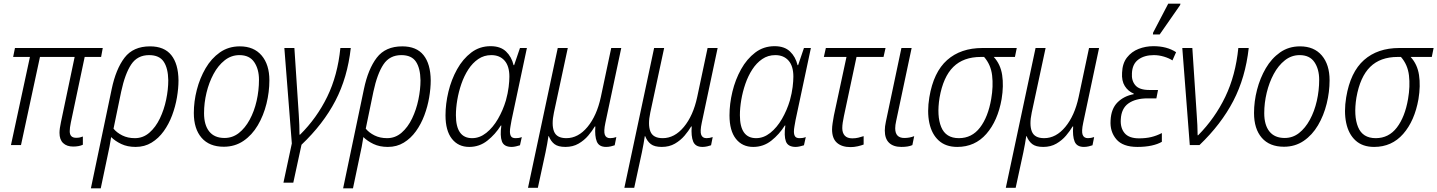

<svg xmlns="http://www.w3.org/2000/svg" viewBox="-20 -795 7875 1052"><path d="M381 8Q346 8 326 -11Q306 -30 306 -67Q306 -78 308 -93Q310 -108 314 -126L389 -483H199L95 0H40L144 -483H52L62 -532H543L534 -483H444L368 -123Q362 -94 362 -76Q362 -40 397 -40Q409 -40 418 -42Q427 -44 434 -47V-2Q424 3 410 5.5Q396 8 381 8Z M592 -307Q615 -417 662.5 -479Q710 -541 802 -541Q880 -541 918.5 -493Q957 -445 958 -355Q958 -311 949.5 -261Q941 -211 923 -163Q905 -115 877 -76Q849 -37 810.5 -13.5Q772 10 723 10Q678 10 644.5 -6Q611 -22 589 -44Q585 -17 580 8.5Q575 34 569 61L532 237H478ZM719 -38Q764 -38 798.5 -68Q833 -98 856 -146Q879 -194 890.5 -249.5Q902 -305 902 -355Q901 -421 877 -457Q853 -493 797 -493Q733 -493 699 -442Q665 -391 644 -293L602 -90Q620 -68 650 -53Q680 -38 719 -38Z M1206 9Q1127 9 1084.5 -40Q1042 -89 1042 -176Q1042 -239 1058.5 -303Q1075 -367 1106.5 -421Q1138 -475 1185 -508Q1232 -541 1294 -541Q1371 -541 1413.5 -491Q1456 -441 1456 -355Q1456 -291 1440 -226.5Q1424 -162 1392.5 -108.5Q1361 -55 1314 -23Q1267 9 1206 9ZM1210 -39Q1254 -39 1288.5 -66Q1323 -93 1348 -139Q1373 -185 1386 -242Q1399 -299 1399 -358Q1399 -416 1373 -454.5Q1347 -493 1292 -493Q1247 -493 1211 -464.5Q1175 -436 1150 -389.5Q1125 -343 1111.5 -287Q1098 -231 1098 -175Q1098 -110 1126.5 -74.5Q1155 -39 1210 -39Z M1533 206 1579 -9 1538 -532H1593L1617 -167Q1619 -142 1620 -110Q1621 -78 1621 -57H1624Q1716 -148 1773 -265Q1830 -382 1845 -532H1902Q1884 -370 1817.5 -242.5Q1751 -115 1632 -2L1587 206Z M1974 -307Q1997 -417 2044.5 -479Q2092 -541 2184 -541Q2262 -541 2300.5 -493Q2339 -445 2340 -355Q2340 -311 2331.5 -261Q2323 -211 2305 -163Q2287 -115 2259 -76Q2231 -37 2192.5 -13.5Q2154 10 2105 10Q2060 10 2026.5 -6Q1993 -22 1971 -44Q1967 -17 1962 8.5Q1957 34 1951 61L1914 237H1860ZM2101 -38Q2146 -38 2180.5 -68Q2215 -98 2238 -146Q2261 -194 2272.5 -249.5Q2284 -305 2284 -355Q2283 -421 2259 -457Q2235 -493 2179 -493Q2115 -493 2081 -442Q2047 -391 2026 -293L1984 -90Q2002 -68 2032 -53Q2062 -38 2101 -38Z M2551 10Q2491 10 2456 -34.5Q2421 -79 2421 -163Q2421 -226 2437 -292.5Q2453 -359 2484.5 -415.5Q2516 -472 2562 -507Q2608 -542 2668 -542Q2722 -542 2752.5 -513Q2783 -484 2794 -438H2797L2829 -532H2867L2783 -137Q2780 -119 2777 -103Q2774 -87 2774 -74Q2774 -57 2780.5 -47.5Q2787 -38 2805 -38Q2812 -38 2820.5 -39Q2829 -40 2839 -44L2829 1Q2820 4 2807 7Q2794 10 2784 10Q2741 10 2730 -20.5Q2719 -51 2727 -107H2724Q2694 -59 2650.5 -24.5Q2607 10 2551 10ZM2567 -38Q2608 -38 2644.5 -67Q2681 -96 2708.5 -143.5Q2736 -191 2752 -245Q2763 -285 2767 -318.5Q2771 -352 2771 -375Q2771 -433 2744.5 -463Q2718 -493 2672 -493Q2632 -493 2600.5 -471.5Q2569 -450 2546 -414.5Q2523 -379 2508 -335.5Q2493 -292 2485.5 -247.5Q2478 -203 2478 -164Q2478 -38 2567 -38Z M2873 234 3036 -532H3091L3015 -178Q3001 -112 3015.5 -75Q3030 -38 3083 -38Q3148 -38 3199 -99.5Q3250 -161 3272 -263L3329 -532H3384L3297 -122Q3287 -75 3294 -56.5Q3301 -38 3323 -38Q3340 -38 3357 -44L3348 1Q3340 4 3327 7Q3314 10 3301 10Q3262 10 3250 -19.5Q3238 -49 3242 -102H3239Q3225 -78 3203 -52Q3181 -26 3150 -8Q3119 10 3078 10Q3038 10 3018 -5.5Q2998 -21 2987 -49H2985Q2982 -29 2978 -6.5Q2974 16 2969 40L2927 234Z M3401 234 3564 -532H3619L3543 -178Q3529 -112 3543.5 -75Q3558 -38 3611 -38Q3676 -38 3727 -99.5Q3778 -161 3800 -263L3857 -532H3912L3825 -122Q3815 -75 3822 -56.5Q3829 -38 3851 -38Q3868 -38 3885 -44L3876 1Q3868 4 3855 7Q3842 10 3829 10Q3790 10 3778 -19.5Q3766 -49 3770 -102H3767Q3753 -78 3731 -52Q3709 -26 3678 -8Q3647 10 3606 10Q3566 10 3546 -5.5Q3526 -21 3515 -49H3513Q3510 -29 3506 -6.5Q3502 16 3497 40L3455 234Z M4107 10Q4047 10 4012 -34.5Q3977 -79 3977 -163Q3977 -226 3993 -292.5Q4009 -359 4040.5 -415.5Q4072 -472 4118 -507Q4164 -542 4224 -542Q4278 -542 4308.5 -513Q4339 -484 4350 -438H4353L4385 -532H4423L4339 -137Q4336 -119 4333 -103Q4330 -87 4330 -74Q4330 -57 4336.5 -47.5Q4343 -38 4361 -38Q4368 -38 4376.5 -39Q4385 -40 4395 -44L4385 1Q4376 4 4363 7Q4350 10 4340 10Q4297 10 4286 -20.5Q4275 -51 4283 -107H4280Q4250 -59 4206.5 -24.5Q4163 10 4107 10ZM4123 -38Q4164 -38 4200.5 -67Q4237 -96 4264.5 -143.5Q4292 -191 4308 -245Q4319 -285 4323 -318.5Q4327 -352 4327 -375Q4327 -433 4300.5 -463Q4274 -493 4228 -493Q4188 -493 4156.5 -471.5Q4125 -450 4102 -414.5Q4079 -379 4064 -335.5Q4049 -292 4041.5 -247.5Q4034 -203 4034 -164Q4034 -38 4123 -38Z M4640 11Q4593 11 4566 -12.5Q4539 -36 4539 -86Q4539 -100 4542 -120Q4545 -140 4549 -162L4618 -483H4494L4505 -532H4832L4821 -483H4673L4604 -159Q4600 -140 4597.5 -123.5Q4595 -107 4595 -93Q4595 -67 4608.5 -52Q4622 -37 4650 -37Q4667 -37 4682 -40.5Q4697 -44 4712 -49V-3Q4699 2 4679.5 6.5Q4660 11 4640 11Z M4919 10Q4875 10 4851.5 -12.5Q4828 -35 4828 -80Q4828 -102 4834 -129L4919 -532H4975L4890 -131Q4885 -109 4885 -92Q4885 -39 4935 -39Q4964 -39 4989 -49L4979 0Q4968 5 4953 7.5Q4938 10 4919 10Z M5225 10Q5162 10 5123.5 -25Q5085 -60 5072 -121.5Q5059 -183 5072 -262Q5095 -400 5169.5 -466Q5244 -532 5363 -532H5551L5541 -483H5425Q5462 -443 5471 -384Q5480 -325 5468 -252Q5447 -133 5384.5 -61.5Q5322 10 5225 10ZM5234 -38Q5305 -38 5349.5 -96Q5394 -154 5411 -253Q5423 -322 5416 -381.5Q5409 -441 5372 -483H5354Q5259 -483 5203.5 -428.5Q5148 -374 5128 -260Q5112 -160 5137 -99Q5162 -38 5234 -38Z M5491 234 5654 -532H5709L5633 -178Q5619 -112 5633.5 -75Q5648 -38 5701 -38Q5766 -38 5817 -99.5Q5868 -161 5890 -263L5947 -532H6002L5915 -122Q5905 -75 5912 -56.5Q5919 -38 5941 -38Q5958 -38 5975 -44L5966 1Q5958 4 5945 7Q5932 10 5919 10Q5880 10 5868 -19.5Q5856 -49 5860 -102H5857Q5843 -78 5821 -52Q5799 -26 5768 -8Q5737 10 5696 10Q5656 10 5636 -5.5Q5616 -21 5605 -49H5603Q5600 -29 5596 -6.5Q5592 16 5587 40L5545 234Z M6212 10Q6132 10 6096.5 -32Q6061 -74 6065 -135Q6068 -199 6103 -234Q6138 -269 6192 -279V-282Q6161 -295 6143 -323.5Q6125 -352 6128 -397Q6130 -448 6155 -480Q6180 -512 6218.5 -527Q6257 -542 6300 -542Q6374 -542 6424 -509L6404 -464Q6386 -476 6358 -484.5Q6330 -493 6302 -493Q6250 -493 6217 -468.5Q6184 -444 6182 -393Q6179 -353 6201 -327.5Q6223 -302 6277 -302H6325L6316 -256H6268Q6202 -256 6163 -228.5Q6124 -201 6121 -141Q6118 -94 6142 -65.5Q6166 -37 6221 -37Q6258 -37 6287.5 -44Q6317 -51 6346 -66V-18Q6324 -5 6290 2.5Q6256 10 6212 10ZM6297 -606 6298 -616 6381 -775H6448L6446 -767L6334 -606Z M6499 0 6458 -532H6513L6537 -167Q6539 -142 6540.5 -109.5Q6542 -77 6542 -54H6545Q6637 -147 6693.5 -264.5Q6750 -382 6765 -532H6822Q6804 -370 6737.5 -242Q6671 -114 6552 0Z M7015 9Q6936 9 6893.5 -40Q6851 -89 6851 -176Q6851 -239 6867.5 -303Q6884 -367 6915.5 -421Q6947 -475 6994 -508Q7041 -541 7103 -541Q7180 -541 7222.5 -491Q7265 -441 7265 -355Q7265 -291 7249 -226.5Q7233 -162 7201.5 -108.5Q7170 -55 7123 -23Q7076 9 7015 9ZM7019 -39Q7063 -39 7097.5 -66Q7132 -93 7157 -139Q7182 -185 7195 -242Q7208 -299 7208 -358Q7208 -416 7182 -454.5Q7156 -493 7101 -493Q7056 -493 7020 -464.5Q6984 -436 6959 -389.5Q6934 -343 6920.5 -287Q6907 -231 6907 -175Q6907 -110 6935.5 -74.5Q6964 -39 7019 -39Z M7509 10Q7446 10 7407.5 -25Q7369 -60 7356 -121.5Q7343 -183 7356 -262Q7379 -400 7453.5 -466Q7528 -532 7647 -532H7835L7825 -483H7709Q7746 -443 7755 -384Q7764 -325 7752 -252Q7731 -133 7668.5 -61.5Q7606 10 7509 10ZM7518 -38Q7589 -38 7633.5 -96Q7678 -154 7695 -253Q7707 -322 7700 -381.5Q7693 -441 7656 -483H7638Q7543 -483 7487.5 -428.5Q7432 -374 7412 -260Q7396 -160 7421 -99Q7446 -38 7518 -38Z"/></svg>

Font: Noto Sans SemiCondensed Light
Style: Italic
Weight: 300
Width: 4
Italic angle: -12°
Designer: Monotype Design Team
Foundry: Monotype Imaging Inc.
Version: Version 2.013; ttfautohint (v1.8.4.7-5d5b)